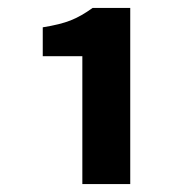

<svg xmlns="http://www.w3.org/2000/svg" viewBox="-20 -894 468 485"><path d="M188 -752H88V-825Q132 -832 158.5 -842.5Q185 -853 214 -874H309V-429H188Z"/></svg>

Font: Merged Yaku Han JP ExtraBold
Style: Regular
Weight: 800
Designer: Ryoko NISHIZUKA 西塚涼子 (kana, bopomofo & ideographs); Paul D. Hunt (Latin, Greek & Cyrillic); Sandoll Communications 산돌커뮤니
Foundry: Adobe
Version: Version 2.004